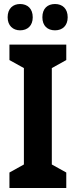

<svg xmlns="http://www.w3.org/2000/svg" viewBox="-20 -936 377 956"><path d="M18 -850C18 -808 45 -785 80 -785C117 -785 143 -808 143 -850C143 -893 117 -916 80 -916C45 -916 18 -894 18 -850ZM191 -850C191 -808 216 -785 254 -785C291 -785 317 -808 317 -850C317 -893 291 -916 254 -916C217 -916 191 -894 191 -850ZM310 0V-77L238 -117V-597L310 -637V-714H27V-637L99 -597V-117L27 -77V0Z"/></svg>

Font: Noto Sans Sinhala Condensed
Style: Bold
Weight: 700
Width: 3
Designer: Jelle Bosma - Monotype Design Team
Foundry: Monotype Imaging Inc.
Version: Version 2.006